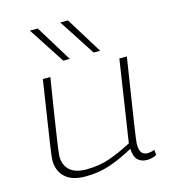

<svg xmlns="http://www.w3.org/2000/svg" viewBox="-117 -885 881 989"><g transform="rotate(-15 323.5 -390.0)"><path d="M217 10Q145 10 109 -24Q73 -58 73 -114Q73 -122 75 -140.5Q77 -159 83.5 -201.5Q90 -244 102 -323Q114 -402 134 -532H174Q156 -422 145 -350Q134 -278 127.5 -235Q121 -192 118 -170Q115 -148 114.5 -138.5Q114 -129 113 -124Q113 -78 142.5 -51Q172 -24 231 -24Q298 -24 353.5 -43Q409 -62 476 -97L542 -532H582Q563 -408 550 -326.5Q537 -245 530 -197Q523 -149 519.5 -125Q516 -101 515.5 -92.5Q515 -84 515 -80Q515 -49 526 -36Q537 -23 559 -23Q564 -23 574 -25Q584 -27 594 -31L597 -3Q585 4 570.5 7Q556 10 547 10Q515 10 496.5 -8Q478 -26 476 -68Q407 -30 347 -10Q287 10 217 10ZM260 -596 134 -790H176L295 -596ZM422 -596 296 -790H337L457 -596Z"/></g></svg>

Font: Georama Extended ExtraLight
Style: Italic
Weight: 200
Width: 7
Italic angle: -9°
Designer: Jean-Baptiste Levee
Foundry: Production Type
Version: Version 1.000